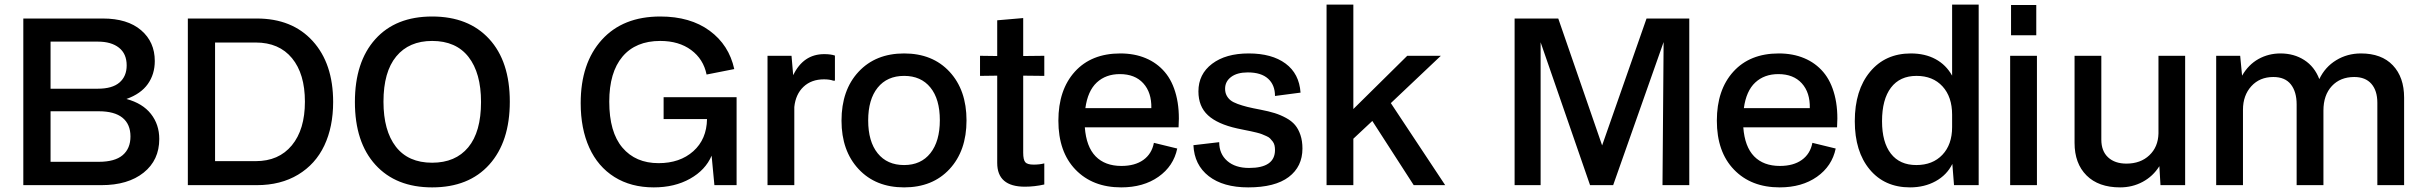

<svg xmlns="http://www.w3.org/2000/svg" viewBox="-20 -810 10605 840"><path d="M82 0V-729H430.2Q537.6 -729 597.4 -677.7Q657.2 -626.5 657.2 -543Q657.2 -485.4 626.7 -442.4Q596.2 -399.4 533.2 -377Q604 -357.9 640.4 -311.5Q676.8 -265.1 676.8 -202.1Q676.8 -109.4 608.4 -54.7Q540 0 423.8 0ZM408.2 -627.9H201.2V-421.9H408.2Q471.2 -421.9 502.7 -449Q534.2 -476.1 534.2 -523.9Q534.2 -574.7 500.5 -601.3Q466.8 -627.9 408.2 -627.9ZM412.1 -323.2H201.2V-102.1H412.1Q482.4 -102.1 516.6 -131.1Q550.8 -160.2 550.8 -212.9Q550.8 -266.6 515.9 -294.9Q481 -323.2 412.1 -323.2Z M801.8 0V-729H1103.5Q1258.3 -729 1347.9 -630.6Q1437.5 -532.2 1437.5 -363.8Q1437.5 -254.9 1398.9 -173.3Q1360.4 -91.8 1284.2 -45.9Q1208 0 1103.5 0ZM1098.6 -624H920.9V-105H1098.6Q1199.7 -105 1256.8 -174.1Q1314 -243.2 1314 -365.2Q1314 -486.8 1257.6 -555.4Q1201.2 -624 1098.6 -624Z M1870.6 9.8Q1712.4 9.8 1622.6 -88.9Q1532.7 -187.5 1532.7 -363.8Q1532.7 -539.1 1621.8 -638.4Q1710.9 -737.8 1870.6 -737.8Q2029.8 -737.8 2120.1 -639.6Q2210.4 -541.5 2210.4 -365.2Q2210.4 -189.9 2120.8 -90.1Q2031.2 9.8 1870.6 9.8ZM1870.6 -98.1Q1972.7 -98.1 2028.6 -165.5Q2084.5 -232.9 2084.5 -363.8Q2084.5 -490.7 2029.8 -560.8Q1975.1 -630.9 1870.6 -630.9Q1769.5 -630.9 1713.6 -563.2Q1657.7 -495.6 1657.7 -365.2Q1657.7 -238.3 1711.9 -168.2Q1766.1 -98.1 1870.6 -98.1Z M2840.3 9.8Q2740.7 9.8 2668.2 -35.6Q2595.7 -81.1 2558.1 -164.1Q2520.5 -247.1 2520.5 -358.9Q2520.5 -533.7 2612.8 -635.7Q2705.1 -737.8 2868.7 -737.8Q3000 -737.8 3084.7 -675.5Q3169.4 -613.3 3192.4 -507.8L3071.3 -483.9Q3057.6 -551.3 3003.9 -591.1Q2950.2 -630.9 2868.7 -630.9Q2761.2 -630.9 2703.4 -562.3Q2645.5 -493.7 2645.5 -365.2Q2645.5 -231.9 2703.1 -164.1Q2760.7 -96.2 2861.3 -96.2Q2954.6 -96.2 3013.2 -148.4Q3071.8 -200.7 3073.2 -289.1H2883.3V-384.8H3202.6V0H3105.5L3093.3 -128.9Q3066.4 -65.9 2999 -28.1Q2931.6 9.8 2840.3 9.8Z M3337.9 0V-565.9H3442.9L3450.2 -481Q3494.6 -573.2 3585.9 -573.2Q3614.7 -573.2 3632.8 -566.9V-457H3626Q3608.9 -462.9 3585 -462.9Q3529.8 -462.9 3495.4 -430.4Q3460.9 -397.9 3455.1 -341.8V0Z M3661.6 -282.2Q3661.6 -416 3736.3 -496.1Q3811 -576.2 3935.5 -576.2Q4060.1 -576.2 4134.3 -496.1Q4208.5 -416 4208.5 -283.2Q4208.5 -150.4 4134.3 -70.3Q4060.1 9.8 3935.5 9.8Q3811 9.8 3736.3 -70.3Q3661.6 -150.4 3661.6 -282.2ZM3935.5 -87.9Q4009.3 -87.9 4050.5 -139.9Q4091.8 -191.9 4091.8 -284.2Q4091.8 -376.5 4050.5 -427.2Q4009.3 -478 3935.5 -478Q3861.3 -478 3819.8 -426.5Q3778.3 -375 3778.3 -283.2Q3778.3 -190.9 3819.8 -139.4Q3861.3 -87.9 3935.5 -87.9Z M4463.9 6.8Q4342.8 6.8 4342.8 -97.2V-479L4267.6 -478V-565.9L4342.8 -564.9V-721.2L4456.5 -731V-564.9L4548.8 -565.9V-478L4456.5 -479V-142.1Q4456.5 -110.8 4465.6 -100.3Q4474.6 -89.8 4502.4 -89.8Q4528.3 -89.8 4548.8 -95.2V-2.9Q4506.3 6.8 4463.9 6.8Z M4885.3 9.8Q4760.3 9.8 4685.3 -67.9Q4610.4 -145.5 4610.4 -282.2Q4610.4 -417 4682.6 -496.6Q4754.9 -576.2 4881.3 -576.2Q4943.4 -576.2 4992.7 -555.4Q5042 -534.7 5075.9 -494.9Q5109.9 -455.1 5125.7 -393.3Q5141.6 -331.5 5136.2 -252.9H4726.1Q4732.4 -168 4773.4 -126Q4814.5 -84 4886.2 -84Q4945.3 -84 4982.2 -110.4Q5019 -136.7 5028.3 -185.1L5130.4 -160.2Q5114.3 -83 5048.3 -36.6Q4982.4 9.8 4885.3 9.8ZM4879.4 -485.8Q4817.9 -485.8 4778.3 -449Q4738.8 -412.1 4728.5 -336.9H5017.1Q5018.6 -405.3 4981.9 -445.6Q4945.3 -485.8 4879.4 -485.8Z M5440.9 9.8Q5331.5 9.8 5268.3 -39.3Q5205.1 -88.4 5201.2 -174.8L5314 -188Q5314 -136.7 5349.1 -106Q5384.3 -75.2 5444.8 -75.2Q5558.1 -75.2 5558.1 -153.8Q5558.1 -165 5555.9 -174.3Q5553.7 -183.6 5547.9 -191.2Q5542 -198.7 5536.6 -204.3Q5531.2 -210 5520 -214.8Q5508.8 -219.7 5501 -222.9Q5493.2 -226.1 5477.5 -230Q5461.9 -233.9 5452.4 -235.8Q5442.9 -237.8 5423.3 -241.7Q5403.8 -245.6 5393.1 -248Q5306.6 -267.1 5264.9 -305.7Q5223.1 -344.2 5223.1 -410.2Q5223.1 -485.8 5283 -531Q5342.8 -576.2 5442.9 -576.2Q5544.4 -576.2 5604.2 -532Q5664.1 -487.8 5669.9 -404.8L5558.1 -390.1Q5558.1 -438.5 5527.8 -465.8Q5497.6 -493.2 5439 -493.2Q5392.6 -493.2 5366.2 -473.4Q5339.8 -453.6 5339.8 -421.9Q5339.8 -405.3 5346.2 -392.8Q5352.5 -380.4 5363.3 -371.6Q5374 -362.8 5394.8 -355.2Q5415.5 -347.7 5437.3 -342.3Q5459 -336.9 5495.1 -330.1Q5530.8 -323.2 5556.6 -315.2Q5582.5 -307.1 5606.7 -293.9Q5630.9 -280.8 5645.8 -263.2Q5660.6 -245.6 5669.4 -219.5Q5678.2 -193.4 5678.2 -160.2Q5678.2 -81.1 5618.2 -35.6Q5558.1 9.8 5440.9 9.8Z M5783.7 0V-790H5900.9V-333L6136.7 -565.9H6283.7L6064.9 -358.9L6302.7 0H6165L5983.9 -280.8L5900.9 -203.1V0Z M6606.4 0V-729H6797.4L6989.3 -173.8L7183.6 -729H7370.6V0H7253.4L7258.3 -626L7037.6 0H6936.5L6720.2 -625V0Z M7766.1 9.8Q7641.1 9.8 7566.2 -67.9Q7491.2 -145.5 7491.2 -282.2Q7491.2 -417 7563.5 -496.6Q7635.7 -576.2 7762.2 -576.2Q7824.2 -576.2 7873.5 -555.4Q7922.9 -534.7 7956.8 -494.9Q7990.7 -455.1 8006.6 -393.3Q8022.5 -331.5 8017.1 -252.9H7606.9Q7613.3 -168 7654.3 -126Q7695.3 -84 7767.1 -84Q7826.2 -84 7863 -110.4Q7899.9 -136.7 7909.2 -185.1L8011.2 -160.2Q7995.1 -83 7929.2 -36.6Q7863.3 9.8 7766.1 9.8ZM7760.3 -485.8Q7698.7 -485.8 7659.2 -449Q7619.6 -412.1 7609.4 -336.9H7897.9Q7899.4 -405.3 7862.8 -445.6Q7826.2 -485.8 7760.3 -485.8Z M8094.7 -279.8Q8094.7 -415.5 8161.4 -495.8Q8228 -576.2 8339.8 -576.2Q8401.9 -576.2 8448 -551.3Q8494.1 -526.4 8520.5 -479V-790H8636.7V0H8528.8L8521.5 -92.8Q8497.6 -44.4 8448.5 -17.3Q8399.4 9.8 8336.4 9.8Q8225.1 9.8 8159.9 -68.6Q8094.7 -147 8094.7 -279.8ZM8213.9 -279.8Q8213.9 -187.5 8252.7 -137.7Q8291.5 -87.9 8363.8 -87.9Q8435.5 -87.9 8478 -132.8Q8520.5 -177.7 8520.5 -253.9V-308.1Q8520.5 -386.2 8478.5 -432.1Q8436.5 -478 8364.7 -478Q8292 -478 8252.9 -426.5Q8213.9 -375 8213.9 -279.8Z M8778.3 -655.8V-788.1H8888.7V-655.8ZM8774.4 0V-565.9H8891.6V0Z M9255.4 9.8Q9161.1 9.8 9108.6 -42.5Q9056.2 -94.7 9056.2 -185.1V-565.9H9173.3V-199.2Q9173.3 -148.9 9202.9 -121.6Q9232.4 -94.2 9283.2 -94.2Q9344.7 -94.2 9383.3 -130.6Q9421.9 -167 9423.3 -226.1V-565.9H9540V0H9432.1L9427.2 -83Q9399.4 -38.6 9354.2 -14.4Q9309.1 9.8 9255.4 9.8Z M9675.8 0V-565.9H9780.8L9789.1 -479Q9816.9 -527.3 9860.8 -551.8Q9904.8 -576.2 9957 -576.2Q10016.1 -576.2 10061 -547.4Q10106 -518.6 10127 -463.9Q10152.3 -517.1 10200.9 -546.6Q10249.5 -576.2 10309.1 -576.2Q10399.4 -576.2 10448.7 -524.2Q10498 -472.2 10498 -382.8V0H10380.9V-359.9Q10380.9 -413.6 10354.7 -443.4Q10328.6 -473.1 10279.8 -473.1Q10218.8 -473.1 10181.9 -433.6Q10145 -394 10145 -326.2V0H10027.8V-353Q10027.8 -408.7 10002.4 -440.9Q9977.1 -473.1 9925.8 -473.1Q9866.2 -473.1 9829.6 -432.9Q9793 -392.6 9793 -330.1V0Z"/></svg>

Font: BDO Grotesk Medium
Style: Regular
Weight: 500
Designer: Deni Anggara
Foundry: Lokal Container
Version: Version 2.000